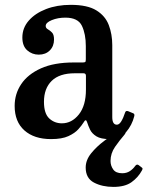

<svg xmlns="http://www.w3.org/2000/svg" viewBox="-20 -550 594 773"><path d="M39 -123.5Q39 -172 65.5 -211.5Q92 -251 144.8 -274.8Q197.5 -298.5 277 -298.5H312.5Q321 -298.5 323.2 -300.5Q325.5 -302.5 325.5 -311.5V-364.5Q325.5 -413 309.8 -446Q294 -479 243 -479Q213 -479 188.5 -469Q164 -459 164 -445.5Q164 -437 172.5 -432.2Q181 -427.5 189.2 -419.2Q197.5 -411 197.5 -391Q197.5 -364 180.5 -347Q163.5 -330 136 -330Q109.5 -330 89.8 -347.2Q70 -364.5 70 -399Q70 -437.5 95.8 -467Q121.5 -496.5 165.5 -513.5Q209.5 -530.5 265 -530.5Q332 -530.5 368 -508.2Q404 -486 418 -449Q432 -412 432 -368.5V-78.5Q432 -48 450.5 -48Q460 -48 468.2 -61.5Q476.5 -75 483.5 -96.5Q486 -105.5 495.5 -102.5L516 -94Q523 -91.5 520.5 -82Q511.5 -46 487.5 -18Q463.5 10 421 10H420.5Q386 10 368 -1.2Q350 -12.5 342.5 -28.2Q335 -44 331 -57Q326 -74.5 316.5 -57Q309.5 -45.5 295.5 -29.8Q281.5 -14 255.5 -2Q229.5 10 185.5 10Q117.5 10 78.2 -25Q39 -60 39 -123.5ZM157 -140Q157 -93 178.2 -73.2Q199.5 -53.5 229 -53.5Q269 -53.5 297.5 -89.2Q326 -125 326 -189.5V-245Q326 -255 316 -255H281Q219.5 -255 188.2 -224.5Q157 -194 157 -140ZM436.5 202.5Q391.5 202.5 358.2 185Q325 167.5 325 124.5Q325 94.5 347 67.2Q369 40 399.8 17Q430.5 -6 457.5 -24Q475.5 -36.5 483.5 -27Q491.5 -18.5 478.5 -4.5Q461.5 15 443.2 41.2Q425 67.5 425 98Q425 117 435.8 132.2Q446.5 147.5 472 147.5Q490 147.5 503 138.8Q516 130 524 118.5Q531 109 538.5 115L549 123Q554 126.5 554 129Q554 131.5 551 137Q536 164.5 509.5 183.5Q483 202.5 436.5 202.5Z"/></svg>

Font: Besley* Narrow Medium
Style: Regular
Weight: 500
Width: 4
Designer: Owen Earl
Foundry: indestructible type*
Version: Version 3.000; ttfautohint (v1.8.3)